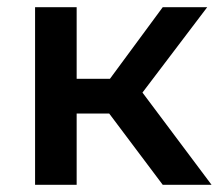

<svg xmlns="http://www.w3.org/2000/svg" viewBox="-20 -511 608 531"><path d="M282 -197H192V0H77V-491H192V-293H284L430 -491H553L374 -255L565 0H430Z"/></svg>

Font: Montserrat Ace
Style: Bold
Weight: 600
Designer: Julieta Ulanovsky
Foundry: Julieta Ulanovsky
Version: Version 1